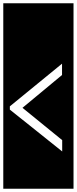

<svg xmlns="http://www.w3.org/2000/svg" viewBox="-32 -937 468 1170"><path d="M-12 -917H416V213H-12ZM347 -14V-83L105 -280L346 -480V-549L28 -289V-269Z"/></svg>

Font: Zilla Slab Highlight
Style: Regular
Weight: 400
Designer: Typotheque Type Foundry
Foundry: Typotheque type foundry
Version: Version 1.1; 2017; ttfautohint (v1.6)